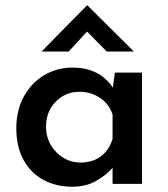

<svg xmlns="http://www.w3.org/2000/svg" viewBox="-20 -699 638 730"><path d="M520 -423V0H408V-61Q385 -34 346 -11.5Q307 11 255 11Q194 11 146 -14.5Q98 -40 70 -90Q42 -140 42 -211Q42 -280 71 -332.5Q100 -385 148.5 -413.5Q197 -442 255 -442Q358 -442 409 -366L417 -423ZM408 -171V-263Q396 -302 361.5 -326Q327 -350 282 -350Q229 -350 192 -312.5Q155 -275 155 -217Q155 -179 173 -148Q191 -117 221 -99Q251 -81 286 -81Q332 -81 363.5 -104.5Q395 -128 408 -171ZM386 -503 311 -579 241 -503H138L311 -679H312L489 -503Z"/></svg>

Font: Josefin Sans SemiBold
Style: Regular
Weight: 600
Designer: Santiago Orozco
Foundry: Typemade
Version: Version 2.000